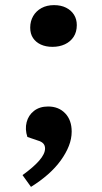

<svg xmlns="http://www.w3.org/2000/svg" viewBox="-20 -557 399 750"><path d="M98 -449Q98 -474 109.5 -494Q121 -514 142 -525.5Q163 -537 191 -537Q218 -537 238 -527Q258 -517 269 -499.5Q280 -482 280 -459Q280 -432 267.5 -413Q255 -394 233.5 -384Q212 -374 185 -374Q159 -374 139.5 -383Q120 -392 109 -408.5Q98 -425 98 -449ZM101 173 68 127Q111 96 133.5 70Q156 44 156 23Q156 11 149 3.5Q142 -4 128 -8L87 -22Q77 -52 84 -79.5Q91 -107 113 -124Q135 -141 168 -141Q209 -141 234.5 -114.5Q260 -88 260 -43Q260 -15 249 13Q238 41 217.5 69.5Q197 98 167.5 124Q138 150 101 173Z"/></svg>

Font: Literata 18pt SemiBold
Style: Italic
Weight: 600
Italic angle: -2°
Designer: Latin by Veronika Burian and Jose Scaglione. Greek by Irene Vlachou. Cyrillic by Vera Evstafieva
Foundry: TypeTogether
Version: Version 3.103;gftools[0.9.29]